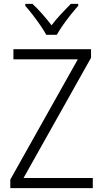

<svg xmlns="http://www.w3.org/2000/svg" viewBox="-20 -967 530 987"><path d="M457 0H33V-44L380 -662H49V-714H448V-670L101 -52H457ZM218 -788Q206 -810 187 -837.5Q168 -865 147.5 -891.5Q127 -918 110 -937V-947H147Q171 -925 197 -895.5Q223 -866 245 -837Q268 -867 293 -894Q318 -921 344 -947H382V-937Q364 -917 343 -890.5Q322 -864 303 -837Q284 -810 272 -788Z"/></svg>

Font: Noto Sans Georgian SemiCondensed Light
Style: Regular
Weight: 300
Width: 4
Designer: Monotype Design Team, Akaki Razmadze
Foundry: Google LLC
Version: Version 2.005; ttfautohint (v1.8.4.7-5d5b)